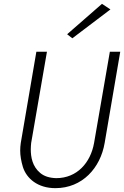

<svg xmlns="http://www.w3.org/2000/svg" viewBox="-20 -969 645 998"><path d="M554 -920 510 -949 329 -791 356 -770ZM169 -700 88 -226C86 -213 85 -199 85 -186C85 -160 90 -131 99 -101C118 -41 176 9 268 9C408 9 502 -96 524 -226L605 -700H551L469 -226C451 -124 381 -43 272 -43C237 -44 209 -53 189 -70C148 -104 140 -153 140 -193C140 -204 141 -215 142 -226L224 -700Z"/></svg>

Font: Jost Light
Style: Italic
Weight: 300
Italic angle: -5°
Version: Version 3.710